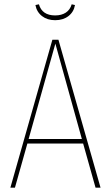

<svg xmlns="http://www.w3.org/2000/svg" viewBox="-20 -864 510 884"><path d="M233.9 -771Q197.8 -771 173.3 -790Q148.9 -809.1 143.1 -840.8L159.2 -844.2Q173.8 -793 233.9 -793Q263.2 -793 283 -805.9Q302.7 -818.8 310.1 -844.2L325.2 -840.8Q319.8 -809.1 295.2 -790Q270.5 -771 233.9 -771ZM419.9 0 362.8 -203.1H106L48.8 0H27.8L221.2 -681.2H249L442.9 0ZM111.8 -224.1H356.9L234.9 -663.1Z"/></svg>

Font: Fira Sans Compressed Thin
Style: Regular
Weight: 100
Width: 1
Designer: Carrois Corporate & Edenspiekermann AG
Foundry: Carrois Corporate GbR & Edenspiekermann AG
Version: Version 4.203;PS 004.203;hotconv 1.0.88;makeotf.lib2.5.64775